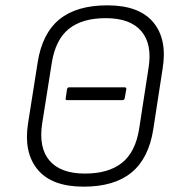

<svg xmlns="http://www.w3.org/2000/svg" viewBox="-20 -687 669 719"><path d="M232 -312Q224 -312 226 -319L231 -353Q233 -360 239 -360H446Q454 -360 453 -353L447 -319Q445 -312 439 -312ZM293 12Q174 12 121 -52Q68 -116 85 -225L121 -453Q138 -562 202.5 -614.5Q267 -667 382 -667Q501 -667 554 -603.5Q607 -540 589 -430L554 -203Q537 -94 472.5 -41Q408 12 293 12ZM298 -37Q386 -37 436.5 -77Q487 -117 501 -204L536 -431Q551 -521 509.5 -570Q468 -619 376 -619Q288 -619 238 -579Q188 -539 174 -452L138 -225Q124 -134 165.5 -85.5Q207 -37 298 -37Z"/></svg>

Font: Sofia Sans Light
Style: Italic
Weight: 300
Italic angle: -9°
Version: Version 4.100-B